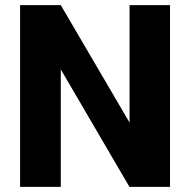

<svg xmlns="http://www.w3.org/2000/svg" viewBox="-20 -731 744 751"><path d="M486.8 -710.9V-251.5L217.8 -710.9H58.6V0H217.8V-459.5L486.3 0H645V-710.9Z"/></svg>

Font: Vazirmatn ExtraBold
Style: Regular
Weight: 800
Designer: Saber Rastikerdar
Foundry: Saber Rastikerdar
Version: Version 33.003